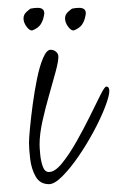

<svg xmlns="http://www.w3.org/2000/svg" viewBox="-20 -480 299 490"><path d="M105 -10Q82 -10 71 -29.5Q60 -49 57 -74.5Q54 -100 54 -116Q54 -126 56.5 -153Q59 -180 63.5 -213.5Q68 -247 74.5 -279Q81 -311 90 -332Q99 -353 109 -353Q117 -353 123 -348Q129 -343 129 -335Q129 -323 122 -297Q115 -271 105.5 -238Q96 -205 88.5 -171.5Q81 -138 81 -111Q81 -104 82.5 -87Q84 -70 89 -55.5Q94 -41 105 -41Q120 -41 138 -63Q156 -85 174.5 -117.5Q193 -150 209 -182.5Q225 -215 236 -237Q247 -259 251 -259Q256 -259 257.5 -255.5Q259 -252 259 -248Q259 -235 248 -206.5Q237 -178 219 -144.5Q201 -111 180 -80.5Q159 -50 139 -30Q119 -10 105 -10ZM170 -403Q163 -400 154.5 -411Q146 -422 146 -433Q146 -443 154 -450Q162 -457 164 -458Q169 -459 173.5 -459.5Q178 -460 182 -460Q199 -460 199 -446Q199 -443 197 -435Q195 -426 189.5 -417.5Q184 -409 170 -403ZM64 -403Q57 -400 48.5 -411Q40 -422 40 -433Q40 -443 48 -450Q56 -457 58 -458Q63 -459 67.5 -459.5Q72 -460 76 -460Q93 -460 93 -446Q93 -443 91 -435Q89 -426 83.5 -417.5Q78 -409 64 -403Z"/></svg>

Font: Licorice
Style: Regular
Weight: 400
Designer: Robert E. Leuschke
Foundry: Robert E. Leuschke
Version: Version 1.010; ttfautohint (v1.8.3)